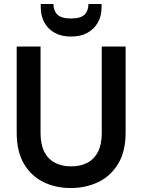

<svg xmlns="http://www.w3.org/2000/svg" viewBox="-20 -934 715 966"><path d="M336 12Q260 12 198.5 -18Q137 -48 100.5 -110Q64 -172 64 -266V-700H184V-265Q184 -208 202.5 -171Q221 -134 256 -115.5Q291 -97 338 -97Q386 -97 420.5 -115.5Q455 -134 473.5 -171Q492 -208 492 -265V-700H612V-266Q612 -172 574.5 -110Q537 -48 474.5 -18Q412 12 336 12ZM337 -750Q290 -750 256 -768.5Q222 -787 203.5 -820.5Q185 -854 185 -898V-914H249Q249 -880 269 -860.5Q289 -841 337 -841Q386 -841 405.5 -860.5Q425 -880 425 -914H491V-898Q491 -853 472 -820Q453 -787 419 -768.5Q385 -750 337 -750Z"/></svg>

Font: DM Sans 10pt SemiBold
Style: Regular
Weight: 600
Version: Version 4.004;gftools[0.9.30]